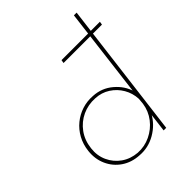

<svg xmlns="http://www.w3.org/2000/svg" viewBox="-212 -873 997 997"><g transform="rotate(-45 287.0 -374.0)"><path d="M292 -633H574L571 -615H289ZM229 3Q174 0 133 -28Q92 -56 71.5 -101.5Q51 -147 57 -201Q62 -245 81.5 -280.5Q101 -316 131 -340.5Q161 -365 198 -377Q235 -389 276 -386Q337 -383 383 -344Q429 -305 444 -252L439 -241L502 -752H522L428 0H409L424 -121L425 -106Q397 -54 343.5 -23Q290 8 229 3ZM232 -13Q280 -10 323 -30.5Q366 -51 395 -88.5Q424 -126 431 -174L434 -207Q432 -250 411 -286Q390 -322 355 -344.5Q320 -367 276 -369Q226 -372 183 -352Q140 -332 111.5 -293Q83 -254 77 -201Q71 -152 90 -110.5Q109 -69 146 -43Q183 -17 232 -13Z"/></g></svg>

Font: Josefin Sans Thin Thin
Style: Italic
Weight: 250
Italic angle: -7°
Version: Version 2.000